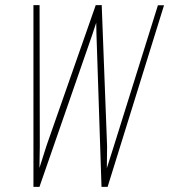

<svg xmlns="http://www.w3.org/2000/svg" viewBox="-20 -731 662 751"><path d="M135.7 -158.7 134.3 -74.2 162.6 -163.1 354 -709.5V-710.9H378.9L377.9 -709.5L398.9 -158.7L397.9 -73.2L425.8 -161.1L597.7 -710.4H621.6L400.9 0H377V-1.5L357.4 -595.2L356.4 -642.1L339.4 -590.8L134.8 -1.5L135.3 0H110.8V-710.9H134.8Z"/></svg>

Font: Roboto Mono Thin
Style: Italic
Weight: 250
Designer: Google
Version: Version 2.000985; 2015; ttfautohint (v1.3)